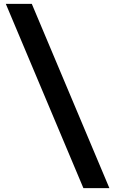

<svg xmlns="http://www.w3.org/2000/svg" viewBox="-20 -760 594 990"><path d="M144 -740 544 210H410L10 -740Z"/></svg>

Font: Georama ExtraExtended SemiBold
Style: Regular
Weight: 600
Width: 8
Designer: Jean-Baptiste Levee
Foundry: Production Type
Version: Version 1.000